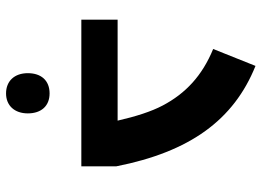

<svg xmlns="http://www.w3.org/2000/svg" viewBox="-135 -481 865 635"><g transform="rotate(90 297.5 -163.5)"><path d="M45 -120V0H530V-116C482 -359 377 -504 198 -576L142 -436C230 -400 289 -345 329 -269C349 -231 365 -181 379 -120ZM289 249C329 249 355 221 355 177C355 132 330 105 289 105C246 105 222 133 222 177C222 221 248 249 289 249Z"/></g></svg>

Font: Noto Kufi Arabic
Style: Bold
Weight: 700
Designer: Monotype Design Team, David Williams, Khaled Hosny
Foundry: Google LLC
Version: Version 2.109